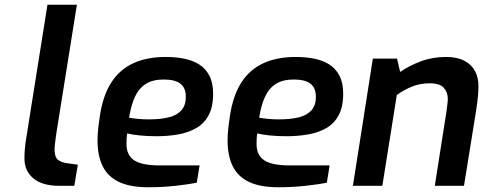

<svg xmlns="http://www.w3.org/2000/svg" viewBox="-20 -783 2036 809"><path d="M231 0Q158 0 120.5 -31.5Q83 -63 83 -115Q83 -135 84.5 -152.5Q86 -170 88 -185L180 -763H304L218 -225Q217 -218 215 -204Q213 -190 211.5 -176Q210 -162 210 -151Q210 -121 224.5 -109.5Q239 -98 265 -95L308 -89L293 0Z M605 6Q528 6 481 -16.5Q434 -39 412.5 -83Q391 -127 391 -190Q391 -218 394 -244.5Q397 -271 401 -296Q414 -381 449 -435.5Q484 -490 541.5 -516.5Q599 -543 678 -543Q719 -543 755 -536Q791 -529 818.5 -512Q846 -495 862 -464.5Q878 -434 878 -388Q878 -333 859 -297.5Q840 -262 806.5 -243Q773 -224 730 -216.5Q687 -209 640 -209Q600 -209 567 -212.5Q534 -216 516 -221Q514 -210 513.5 -198.5Q513 -187 513 -176Q513 -129 545.5 -107.5Q578 -86 653 -86H821L809 -13Q773 -6 719 0Q665 6 605 6ZM606 -280Q658 -280 692.5 -289Q727 -298 745 -319Q763 -340 763 -375Q763 -413 740 -430.5Q717 -448 670 -448Q624 -448 594.5 -429.5Q565 -411 548.5 -375Q532 -339 524 -287Q541 -284 562.5 -282Q584 -280 606 -280Z M1153 6Q1076 6 1029 -16.5Q982 -39 960.5 -83Q939 -127 939 -190Q939 -218 942 -244.5Q945 -271 949 -296Q962 -381 997 -435.5Q1032 -490 1089.5 -516.5Q1147 -543 1226 -543Q1267 -543 1303 -536Q1339 -529 1366.5 -512Q1394 -495 1410 -464.5Q1426 -434 1426 -388Q1426 -333 1407 -297.5Q1388 -262 1354.5 -243Q1321 -224 1278 -216.5Q1235 -209 1188 -209Q1148 -209 1115 -212.5Q1082 -216 1064 -221Q1062 -210 1061.5 -198.5Q1061 -187 1061 -176Q1061 -129 1093.5 -107.5Q1126 -86 1201 -86H1369L1357 -13Q1321 -6 1267 0Q1213 6 1153 6ZM1154 -280Q1206 -280 1240.5 -289Q1275 -298 1293 -319Q1311 -340 1311 -375Q1311 -413 1288 -430.5Q1265 -448 1218 -448Q1172 -448 1142.5 -429.5Q1113 -411 1096.5 -375Q1080 -339 1072 -287Q1089 -284 1110.5 -282Q1132 -280 1154 -280Z M1467 0 1551 -536H1653L1666 -480Q1704 -506 1753 -524.5Q1802 -543 1860 -543Q1906 -543 1936.5 -527Q1967 -511 1981.5 -483.5Q1996 -456 1996 -420Q1996 -405 1994.5 -384.5Q1993 -364 1986 -316L1935 0H1812L1861 -312Q1864 -336 1865.5 -347Q1867 -358 1867 -365Q1867 -394 1850 -413Q1833 -432 1791 -432Q1751 -432 1718 -419Q1685 -406 1652 -383L1591 0Z"/></svg>

Font: Exo Thin SemiBold
Style: Italic
Weight: 600
Italic angle: -9°
Version: Version 2.000